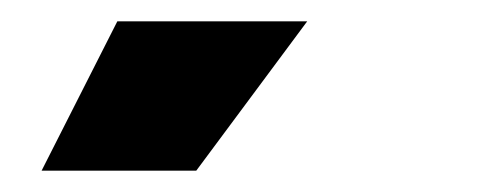

<svg xmlns="http://www.w3.org/2000/svg" viewBox="-20 26 472 180"><path d="M19 186 90 46H268L164 186Z"/></svg>

Font: REM SemiBold
Style: Italic
Weight: 600
Italic angle: -11°
Designer: Octavio Pardo
Foundry: Ashler Design
Version: Version 1.005;gftools[0.9.28]